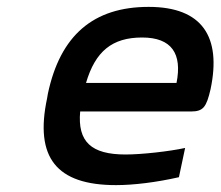

<svg xmlns="http://www.w3.org/2000/svg" viewBox="-20 -529 641 558"><path d="M592 -270C624 -422 568 -509 412 -509C252 -509 155 -427 119 -256L117 -244C80 -71 144 9 317 9C368 9 434 1 500 -14L518 -99C472 -89 392 -80 345 -80C245 -80 205 -117 213 -205H535C571 -205 580 -218 592 -270ZM230 -288C257 -380 306 -420 393 -420C479 -420 510 -373 493 -288Z"/></svg>

Font: LT Wave Mono Medium
Style: Italic
Weight: 500
Designer: Daniel Lyons
Version: Version 2.5 (Glyphs App)